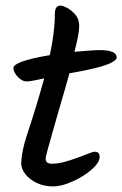

<svg xmlns="http://www.w3.org/2000/svg" viewBox="-20 -661 437 686"><path d="M169 5Q137 5 111 -7.5Q85 -20 70.5 -39Q56 -58 56 -76Q56 -120 81.5 -195Q107 -270 138 -381Q115 -376 99 -373Q83 -370 75 -370Q59 -370 43.5 -386.5Q28 -403 28 -418Q28 -442 158 -464Q176 -547 176 -611Q176 -641 196 -641Q204 -641 219.5 -633Q235 -625 249 -609Q263 -593 263 -568Q263 -552 258.5 -529.5Q254 -507 246 -476Q275 -478 297.5 -480Q320 -482 337 -482Q397 -482 397 -455Q397 -450 385.5 -441.5Q374 -433 338 -422.5Q302 -412 228 -399Q224 -383 214 -349Q204 -315 192 -273.5Q180 -232 169 -193Q158 -154 150.5 -127Q143 -100 143 -95Q143 -76 165 -76Q186 -76 210 -82.5Q234 -89 257 -97.5Q280 -106 296.5 -112.5Q313 -119 318 -119Q336 -119 336 -100Q336 -85 319.5 -67Q303 -49 276.5 -32.5Q250 -16 221.5 -5.5Q193 5 169 5Z"/></svg>

Font: Solitreo
Style: Regular
Weight: 400
Designer: Nathan Gross, Bryan Kirschen, Binghamton University
Foundry: Eli Heuer
Version: Version 1.100; ttfautohint (v1.8.4.7-5d5b)